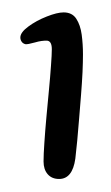

<svg xmlns="http://www.w3.org/2000/svg" viewBox="-20 -608 174 302"><path d="M73 -326.5Q61.5 -326.5 55 -334Q48.5 -341.5 48.5 -354Q48.5 -365 49.8 -383.5Q51 -402 53 -423.8Q55 -445.5 57 -466.5Q59 -487.5 60.2 -504.8Q61.5 -522 61.5 -530.5Q61.5 -543 54.5 -544Q46 -544.5 34.8 -541.2Q23.5 -538 20 -538.5Q16 -539.5 14 -542.5Q12 -545.5 12 -549Q12 -557 24.5 -566.2Q37 -575.5 53.5 -582Q70 -588.5 80 -588.5Q93.5 -588.5 100 -578.5Q106.5 -568.5 108.5 -553.5Q110.5 -538.5 110.5 -522.5Q110.5 -511 109.8 -494.5Q109 -478 107.5 -459.2Q106 -440.5 104.5 -422Q103 -403.5 101.5 -387Q100 -370.5 98.5 -358.5Q94 -326.5 73 -326.5Z"/></svg>

Font: Gluten Thin Light
Style: Regular
Weight: 300
Version: Version 1.300